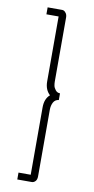

<svg xmlns="http://www.w3.org/2000/svg" viewBox="-88 -778 415 847"><g transform="rotate(10 119.0 -354.5)"><path d="M54.2 -709V-740.2H119.1Q123 -740.2 127.4 -738.3Q131.8 -736.3 137 -729Q142.1 -721.7 142.1 -710V-422.9Q142.1 -414.6 143.8 -405.3Q145.5 -396 153.3 -386Q161.1 -376 173.8 -376V-346.2Q157.2 -344.2 149.7 -330.1Q142.1 -315.9 142.1 -296.9V1Q142.1 16.1 135 23.4Q127.9 30.8 119.1 30.8H54.2V0H108.9V-301.8Q108.9 -340.3 131.8 -359.9Q108.9 -380.9 108.9 -418V-709Z"/></g></svg>

Font: Rawline ExtraLight
Style: Regular
Weight: 275
Designer: Matt McInerney, Pablo Impallari, Rodrigo Fuenzalida
Foundry: Matt McInerney, Pablo Impallari, Rodrigo Fuenzalida
Version: Version 4.020;PS 004.020;hotconv 1.0.88;makeotf.lib2.5.64775